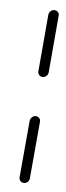

<svg xmlns="http://www.w3.org/2000/svg" viewBox="-44 -544 197 569"><g transform="rotate(5 54.5 -260.0)"><path d="M49.6 -0.4Q43.3 -0.4 39.1 -4.8Q34.8 -9.3 35.2 -15.6L50.4 -185.2Q51.1 -191.5 55.9 -196.1Q60.7 -200.7 67 -200.7Q73.3 -200.7 77.6 -196.1Q81.9 -191.5 81.1 -185.2L65.9 -15.6Q65.6 -9.3 60.7 -4.8Q55.9 -0.4 49.6 -0.4ZM77.4 -318.1Q71.1 -318.1 67 -322.6Q63 -327 63.3 -333.3L78.1 -503.3Q78.9 -509.6 83.7 -514.1Q88.5 -518.5 94.8 -518.5Q101.1 -518.5 105.4 -514.1Q109.6 -509.6 108.9 -503.3L94.1 -333.3Q93.7 -327 88.7 -322.6Q83.7 -318.1 77.4 -318.1Z"/></g></svg>

Font: 26F Galaxy Sans Ultra Light
Style: Italic
Weight: 200
Italic angle: -5°
Designer: C₂₉H₂₅N₃O₅
Version: Version 1.200